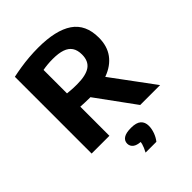

<svg xmlns="http://www.w3.org/2000/svg" viewBox="-275 -888 1276 1276"><g transform="rotate(-45 363.0 -250.0)"><path d="M72 0V-721.5Q107 -729 147.8 -735.5Q188.5 -742 232 -745.5Q275.5 -749 317.5 -749Q483 -749 567 -691.8Q651 -634.5 651 -511Q651 -431.5 611.8 -378Q572.5 -324.5 499.2 -297.5Q426 -270.5 324 -270.5Q301 -270.5 280.8 -271.5Q260.5 -272.5 239 -273.5V0ZM528.5 0 278.5 -343H462L715.5 0ZM329 -393.5Q412.5 -393.5 452.5 -421.2Q492.5 -449 492.5 -510.5Q492.5 -552 475.2 -577.8Q458 -603.5 423 -615.5Q388 -627.5 334 -627.5Q306.5 -627.5 283.2 -625.2Q260 -623 239 -619V-398.5Q254.5 -397 268.8 -395.8Q283 -394.5 297.8 -394Q312.5 -393.5 329 -393.5ZM330 249Q347.5 216 353.8 192.8Q360 169.5 360 145L390 177H378.5Q328.5 177 307 161.5Q285.5 146 285.5 120.5Q285.5 94 307.8 79Q330 64 378 64Q427 64 449.2 83.5Q471.5 103 471.5 139Q471.5 165.5 460.8 195.8Q450 226 431.5 249Z"/></g></svg>

Font: Encode Sans SemiExpanded
Style: Bold
Weight: 700
Width: 6
Designer: Multiple Designers
Foundry: Impallari Type
Version: Version 3.002